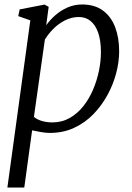

<svg xmlns="http://www.w3.org/2000/svg" viewBox="-20 -584 592 858"><path d="M13 254 115.5 -493 61.5 -512 68 -542 179 -563.5 197.5 -553.5 186.5 -471Q203 -494.5 227 -515.8Q251 -537 281.5 -550.5Q312 -564 347 -564Q403 -564 439.8 -537Q476.5 -510 494.5 -462.8Q512.5 -415.5 512.5 -354.5Q512.5 -307.5 499.2 -257Q486 -206.5 460 -159Q434 -111.5 396.8 -73.2Q359.5 -35 310.8 -12.5Q262 10 202.5 10Q184 10 163.2 6.2Q142.5 2.5 123.5 -1.5L88.5 254ZM131.5 -61.5Q148 -48.5 169.2 -42.8Q190.5 -37 214 -37Q256.5 -37 291 -56.5Q325.5 -76 351.8 -108.8Q378 -141.5 395.5 -182.5Q413 -223.5 422 -267Q431 -310.5 431 -351Q431 -402 419 -437Q407 -472 385 -490Q363 -508 332.5 -508Q299.5 -508 269.5 -492.5Q239.5 -477 216.8 -453.5Q194 -430 180.5 -407Z"/></svg>

Font: Merriweather 28pt Light
Style: Italic
Weight: 300
Italic angle: -7.8°
Version: Version 2.101